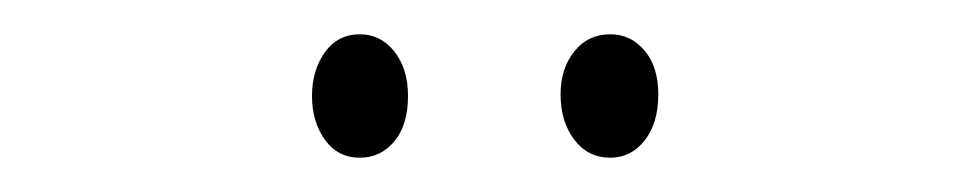

<svg xmlns="http://www.w3.org/2000/svg" viewBox="-20 -720 567 112"><path d="M162 -664Q162 -679 169.5 -689.5Q177 -700 190 -700Q202 -700 210 -690Q218 -680 218 -664Q218 -647 210 -637.5Q202 -628 190 -628Q177 -628 169.5 -638.5Q162 -649 162 -664ZM307 -665Q307 -680 315 -690Q323 -700 336 -700Q348 -700 356 -690.5Q364 -681 364 -665Q364 -648 356 -638Q348 -628 336 -628Q323 -628 315 -638.5Q307 -649 307 -665Z"/></svg>

Font: Noto Sans Gujarati UI ExtraCondensed ExtraLight
Style: Regular
Weight: 200
Width: 2
Designer: Jelle Bosma - Monotype Design Team, Universal Thirst
Foundry: Monotype Imaging Inc.
Version: Version 2.106; ttfautohint (v1.8.4.7-5d5b)